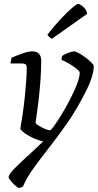

<svg xmlns="http://www.w3.org/2000/svg" viewBox="-20 -763 501 983"><path d="M76 200Q58 189 41 170Q24 151 24 144Q24 131 51.5 102.5Q79 74 120 37Q161 0 201 -39Q181 -43 157.5 -53Q134 -63 114 -76Q94 -89 84 -103Q90 -136 96 -177.5Q102 -219 106.5 -262.5Q111 -306 114 -345.5Q117 -385 117 -414Q117 -430 110.5 -434Q104 -438 91 -438H34Q34 -444 36 -453.5Q38 -463 40 -468Q66 -479 95.5 -489.5Q125 -500 145 -500Q191 -500 191 -451Q191 -416 188.5 -373.5Q186 -331 181.5 -286.5Q177 -242 171.5 -202Q166 -162 162 -134Q167 -126 181.5 -117.5Q196 -109 212 -102.5Q228 -96 236 -96Q241 -96 257.5 -119Q274 -142 296 -178Q318 -214 339 -254.5Q360 -295 374 -331.5Q388 -368 388 -391Q388 -397 376.5 -407Q365 -417 349 -427.5Q333 -438 317.5 -446Q302 -454 295 -456Q295 -471 300 -478Q310 -485 330 -492.5Q350 -500 358 -500Q367 -500 383.5 -491Q400 -482 417.5 -469Q435 -456 447.5 -443.5Q460 -431 460 -424Q460 -398 448.5 -363Q437 -328 416 -288Q372 -201 324 -132.5Q276 -64 232 -8Q188 48 152.5 97Q117 146 97 193ZM245 -564Q239 -568 231.5 -574.5Q224 -581 223 -586Q260 -633 293 -668Q326 -703 349.5 -723Q373 -743 380 -743Q386 -743 397 -735.5Q408 -728 416.5 -716.5Q425 -705 426 -692Z"/></svg>

Font: Texturina Extralight
Style: Italic
Weight: 200
Italic angle: -11°
Designer: Guillermo Torres Carreño
Foundry: Omnibus-Type
Version: Version 1.002; ttfautohint (v1.8.3)